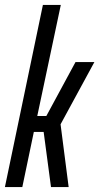

<svg xmlns="http://www.w3.org/2000/svg" viewBox="-25 -763 405 783"><path d="M-5 0 150 -743H223L127 -290H164L283 -510H360L222 -256L255 0H183L153 -225H113L66 0Z"/></svg>

Font: Saira Ultra Condensed Medium
Style: Italic
Weight: 500
Width: 1
Italic angle: -12°
Designer: Hector Gatti with collaboration of the Omnibus-Type team
Foundry: Omnibus-Type
Version: Version 1.001; ttfautohint (v1.8)